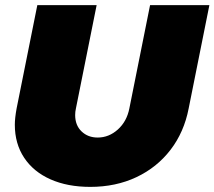

<svg xmlns="http://www.w3.org/2000/svg" viewBox="-20 -721 839 751"><path d="M718 -297Q700 -204 647 -135Q594 -66 513.5 -28Q433 10 333 10Q244 10 177.5 -19.5Q111 -49 74.5 -104Q38 -159 38 -233Q38 -259 45 -297L126 -701H358L277 -297Q274 -284 274 -271Q274 -231 299 -207Q324 -183 362 -183Q406 -183 441 -214.5Q476 -246 486 -297L567 -701H799Z"/></svg>

Font: Gontserrat Black
Style: Italic
Weight: 900
Italic angle: -11.3°
Designer: Julieta Ulanovsky
Foundry: Julieta Ulanovsky
Version: Version 6.001